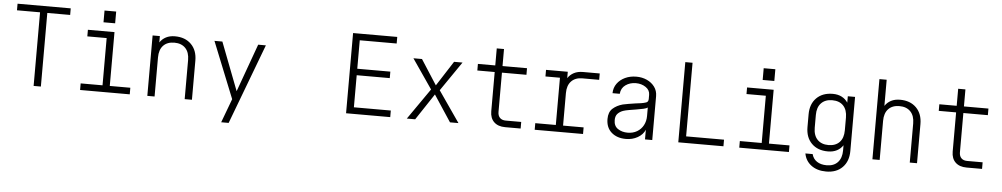

<svg xmlns="http://www.w3.org/2000/svg" viewBox="-45 -1149 9089 1741"><g transform="rotate(5 4500.0 -278.5)"><path d="M268 0V-670H58V-730H542V-670H334V0Z M691 0V-60H890V-490H714V-550H956V-60H1143V0ZM849 -737H955V-630H849Z M1303 0V-550H1369V-492Q1390 -524 1424.5 -542Q1459 -560 1506 -560Q1599 -560 1654 -505Q1709 -450 1709 -356V0H1643V-356Q1643 -426 1606.5 -464Q1570 -502 1506 -502Q1441 -502 1405 -464Q1369 -426 1369 -356V0Z M1991 180 2072 -37 1866 -550H1938L2106 -113L2264 -550H2334L2059 180Z M3112 0V-730H3514V-670H3178V-411H3479V-352H3178V-60H3514V0Z M3665 0 3861 -282 3677 -550H3755L3901 -323L4047 -550H4124L3940 -282L4135 0H4058L3900 -240L3741 0Z M4560 0Q4495 0 4458.5 -35Q4422 -70 4422 -133V-490H4264V-550H4422V-705H4488V-550H4711V-490H4488V-133Q4488 -98 4507 -79Q4526 -60 4560 -60H4701V0Z M4829 0V-60H5016V-490H4884V-550H5082V-492Q5103 -524 5137.5 -542Q5172 -560 5219 -560H5372V-502H5219Q5155 -502 5118.5 -464Q5082 -426 5082 -356V-60H5269V0Z M5660 11Q5578 11 5528 -33Q5478 -77 5478 -155Q5478 -218 5514 -250.5Q5550 -283 5605 -298Q5623 -302 5654.5 -307.5Q5686 -313 5718 -317.5Q5750 -322 5768 -324Q5794 -328 5814.5 -335Q5835 -342 5835 -369V-406Q5835 -449 5796.5 -475Q5758 -501 5707 -501Q5653 -501 5613 -472.5Q5573 -444 5569 -392H5503Q5504 -442 5531 -479.5Q5558 -517 5603.5 -538.5Q5649 -560 5707 -560Q5759 -560 5802.5 -540Q5846 -520 5872.5 -484Q5899 -448 5899 -399V0H5833V-88Q5814 -43 5766.5 -16Q5719 11 5660 11ZM5670 -47Q5719 -47 5756 -69Q5793 -91 5813 -128.5Q5833 -166 5833 -213V-290Q5823 -282 5794.5 -275.5Q5766 -269 5731 -263.5Q5696 -258 5664 -252.5Q5632 -247 5612 -240Q5582 -229 5563 -208.5Q5544 -188 5544 -151Q5544 -97 5581.5 -72Q5619 -47 5670 -47Z M6136 0V-730H6202V-60H6547V0Z M6691 0V-60H6890V-490H6714V-550H6956V-60H7143V0ZM6849 -737H6955V-630H6849Z M7494 147Q7412 147 7358.5 107Q7305 67 7293 0H7359Q7370 43 7405 66.5Q7440 90 7494 90Q7559 90 7595 51Q7631 12 7631 -57V-104Q7610 -72 7575.5 -54Q7541 -36 7494 -36Q7401 -36 7346 -91Q7291 -146 7291 -240V-356Q7291 -450 7346 -505Q7401 -560 7494 -560Q7541 -560 7575.5 -542Q7610 -524 7631 -492V-550H7697V-57Q7697 36 7642.5 91.5Q7588 147 7494 147ZM7494 -502Q7430 -502 7393.5 -464Q7357 -426 7357 -356V-240Q7357 -170 7393.5 -132Q7430 -94 7494 -94Q7559 -94 7595 -132Q7631 -170 7631 -240V-356Q7631 -426 7595 -464Q7559 -502 7494 -502Z M7903 0V-730H7969V-492Q7990 -524 8024.5 -542Q8059 -560 8106 -560Q8199 -560 8254 -505Q8309 -450 8309 -356V0H8243V-356Q8243 -426 8206.5 -464Q8170 -502 8106 -502Q8041 -502 8005 -464Q7969 -426 7969 -356V0Z M8760 0Q8695 0 8658.5 -35Q8622 -70 8622 -133V-490H8464V-550H8622V-705H8688V-550H8911V-490H8688V-133Q8688 -98 8707 -79Q8726 -60 8760 -60H8901V0Z"/></g></svg>

Font: Tiny ExtraLight
Style: Regular
Weight: 200
Monospace: yes
Designer: Philipp Nurullin, Konstantin Bulenkov
Foundry: JetBrains
Version: Version 2.251; ttfautohint (v1.8.4.7-5d5b)